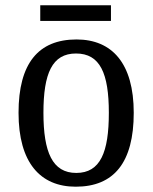

<svg xmlns="http://www.w3.org/2000/svg" viewBox="-20 -695 576 725"><path d="M132 -616H399V-675H132ZM266 10C410 10 485 -81 485 -269C485 -456 403 -546 269 -546C125 -546 50 -456 50 -269C50 -81 132 10 266 10ZM268 -42C178 -42 144 -120 144 -269C144 -418 177 -493 267 -493C358 -493 391 -418 391 -269C391 -120 359 -42 268 -42Z"/></svg>

Font: Noto Serif Georgian SemiCondensed
Style: Regular
Weight: 400
Width: 4
Designer: Monotype Design Team, Akaki Razmadze
Foundry: Google LLC
Version: Version 2.003